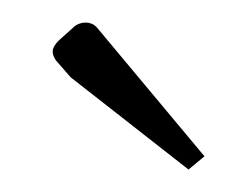

<svg xmlns="http://www.w3.org/2000/svg" viewBox="-20 -670 223 171"><path d="M46.9 -647Q51.3 -649.9 56.2 -649.9Q62 -649.9 65.9 -646L162.1 -530.8L147.9 -519L43 -601.1L29.8 -616.2Q26.9 -620.6 26.9 -624Q26.9 -628.4 32.2 -633.8Z"/></svg>

Font: FoglihtenNo01
Style: Regular
Weight: 500
Version: Version 0.61